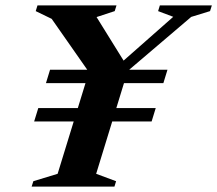

<svg xmlns="http://www.w3.org/2000/svg" viewBox="-20 -690 803 710"><path d="M171.1 -620.3 112.1 -648.9 118.6 -670H410.8L404.2 -648.9L337.1 -626.9L450.4 -444.3L421.5 -452.2L620.6 -627.8L564.7 -648.9L571.1 -670H763.4L756.7 -648.9L687.1 -627.5L452.2 -427.4L335.6 -47.3L409.3 -19.9L403.2 0H97L103.3 -19.9L193.1 -47.3L308.7 -423.5ZM555.9 -290.5 540.7 -240.9H106.3L121.6 -290.5ZM599.3 -432.1 584.1 -382.5H149.9L165.1 -432.1Z"/></svg>

Font: Newsreader Text
Style: Italic
Weight: 400
Italic angle: -17°
Designer: Hugues Gentile
Foundry: Production Type
Version: Version 1.001